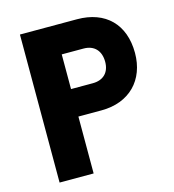

<svg xmlns="http://www.w3.org/2000/svg" viewBox="-105 -788 795 877"><g transform="rotate(-15 292.5 -350.0)"><path d="M69 0H230V-269H339C473 -269 555 -356 555 -483C555 -619 473 -700 339 -700H69ZM333 -399H230V-563H333C383 -563 413 -532 413 -479C413 -429 383 -399 333 -399Z"/></g></svg>

Font: Finlandica
Style: Bold
Weight: 700
Designer: Niklas Ekholm, Juho Hiilivirta, Jaakko Suomalainen
Foundry: Helsinki Type Studio
Version: Version 2.000;Glyphs 3.2 (3202)